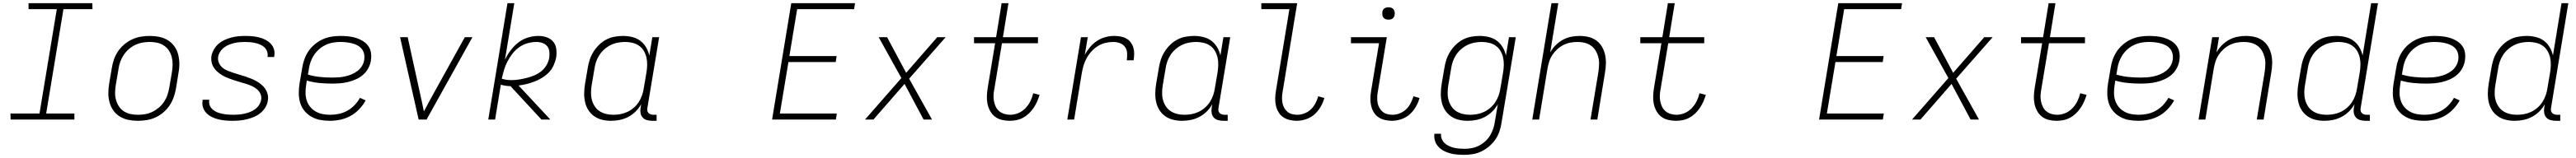

<svg xmlns="http://www.w3.org/2000/svg" viewBox="-20 -755 16240 998"><path d="M449 0H47L46 -38H229L338 -697H160V-735H562L563 -697H380L271 -38H449Z M849 8Q818 8 789 2Q760 -4 736 -18.5Q712 -33 695.5 -56Q679 -79 671 -107Q663 -135 663 -165Q663 -195 668 -226L685 -326Q689 -353 698.5 -380Q708 -407 724.5 -431.5Q741 -456 764.5 -475.5Q788 -495 814.5 -507Q841 -519 869 -523.5Q897 -528 924 -528Q955 -528 984 -522Q1013 -516 1037 -501.5Q1061 -487 1078 -464Q1095 -441 1102.5 -413Q1110 -385 1110.5 -355Q1111 -325 1105 -294L1089 -194Q1084 -167 1074.5 -140Q1065 -113 1048.5 -88.5Q1032 -64 1009 -44.5Q986 -25 959.5 -13Q933 -1 904.5 3.5Q876 8 849 8ZM850 -30Q872 -30 895.5 -34Q919 -38 940.5 -48.5Q962 -59 981.5 -75.5Q1001 -92 1014.5 -112.5Q1028 -133 1035.5 -155.5Q1043 -178 1047 -201L1064 -301Q1068 -325 1068 -349Q1068 -373 1062.5 -395Q1057 -417 1044.5 -436Q1032 -455 1013 -467.5Q994 -480 971.5 -485Q949 -490 924 -490Q902 -490 878.5 -486Q855 -482 833 -471.5Q811 -461 792 -444.5Q773 -428 759.5 -407.5Q746 -387 738 -364.5Q730 -342 727 -319L710 -219Q706 -195 705.5 -171Q705 -147 711 -125Q717 -103 729 -84Q741 -65 760 -52.5Q779 -40 802 -35Q825 -30 850 -30Z M1446 8Q1423 8 1401 6Q1379 4 1357.5 -1Q1336 -6 1316.5 -15.5Q1297 -25 1282 -40Q1267 -55 1260 -76Q1253 -97 1257 -120V-125H1299V-122Q1296 -104 1302.5 -88.5Q1309 -73 1321.5 -62.5Q1334 -52 1349 -46Q1364 -40 1381 -36.5Q1398 -33 1415.5 -31.5Q1433 -30 1450 -30Q1467 -30 1484.5 -31.5Q1502 -33 1519 -36.5Q1536 -40 1554 -47Q1572 -54 1587 -64.5Q1602 -75 1612.5 -91Q1623 -107 1626 -124Q1630 -144 1622 -162Q1614 -180 1599 -192Q1584 -204 1566.5 -212Q1549 -220 1530.5 -225.5Q1512 -231 1493.5 -236.5Q1475 -242 1456.5 -248Q1438 -254 1419.5 -261Q1401 -268 1384.5 -277.5Q1368 -287 1353.5 -299Q1339 -311 1328.5 -327Q1318 -343 1314 -362Q1310 -381 1313 -402Q1317 -423 1329 -443.5Q1341 -464 1358.5 -479Q1376 -494 1397.5 -503.5Q1419 -513 1440 -518.5Q1461 -524 1483 -526Q1505 -528 1527 -528Q1549 -528 1571 -526Q1593 -524 1614 -518.5Q1635 -513 1653.5 -503.5Q1672 -494 1686.5 -479Q1701 -464 1707 -443.5Q1713 -423 1709 -401L1708 -395H1666L1667 -399Q1669 -415 1663.5 -430.5Q1658 -446 1646.5 -456.5Q1635 -467 1620 -473.5Q1605 -480 1589 -483.5Q1573 -487 1557 -488.5Q1541 -490 1524 -490Q1507 -490 1490 -488.5Q1473 -487 1456.5 -483Q1440 -479 1423.5 -472.5Q1407 -466 1392.5 -455Q1378 -444 1368 -428.5Q1358 -413 1355 -396Q1352 -376 1360 -358Q1368 -340 1382 -328Q1396 -316 1414.5 -308.5Q1433 -301 1451.5 -295Q1470 -289 1488.5 -283.5Q1507 -278 1525.5 -272Q1544 -266 1561.5 -259Q1579 -252 1596 -242.5Q1613 -233 1627.5 -221Q1642 -209 1652.5 -193Q1663 -177 1667.5 -158Q1672 -139 1668 -118Q1665 -96 1652 -75.5Q1639 -55 1620.5 -40Q1602 -25 1580 -16Q1558 -7 1535.5 -1.5Q1513 4 1490.5 6Q1468 8 1446 8Z M2060 8Q2028 8 1998.5 2.5Q1969 -3 1943.5 -17.5Q1918 -32 1899.5 -54.5Q1881 -77 1872.5 -105Q1864 -133 1863.5 -164Q1863 -195 1868 -226L1885 -326Q1889 -353 1898.5 -380Q1908 -407 1924.5 -431.5Q1941 -456 1964.5 -475.5Q1988 -495 2015 -507Q2042 -519 2069.5 -523.5Q2097 -528 2125 -528Q2150 -528 2175 -525.5Q2200 -523 2223 -516Q2246 -509 2266.5 -496.5Q2287 -484 2301 -465Q2315 -446 2318.5 -421.5Q2322 -397 2318 -372Q2314 -347 2301 -323Q2288 -299 2268 -282Q2248 -265 2223.5 -254Q2199 -243 2174 -237Q2149 -231 2123.5 -229Q2098 -227 2074 -227Q2032 -227 1992 -231Q1952 -235 1914 -246L1910 -219Q1906 -194 1906 -169.5Q1906 -145 1913 -122Q1920 -99 1934.5 -81Q1949 -63 1969.5 -51Q1990 -39 2014 -34.5Q2038 -30 2063 -30Q2090 -30 2117.5 -36Q2145 -42 2170 -56Q2195 -70 2215 -91Q2235 -112 2249 -137L2285 -121Q2269 -91 2244 -65Q2219 -39 2189 -22.5Q2159 -6 2125.5 1Q2092 8 2060 8ZM2074 -265Q2094 -265 2114.5 -266.5Q2135 -268 2155.5 -272.5Q2176 -277 2195.5 -285Q2215 -293 2233 -306.5Q2251 -320 2262 -338.5Q2273 -357 2276 -377Q2279 -397 2275 -415Q2271 -433 2260 -446.5Q2249 -460 2233 -468.5Q2217 -477 2199 -481.5Q2181 -486 2162.5 -488Q2144 -490 2125 -490Q2102 -490 2079 -486Q2056 -482 2033.5 -471.5Q2011 -461 1992 -444.5Q1973 -428 1959.5 -407.5Q1946 -387 1938 -364.5Q1930 -342 1927 -319L1921 -284Q1957 -273 1996 -269Q2035 -265 2074 -265Z M2619 0 2502 -520H2550L2626 -173Q2633 -143 2639.5 -112Q2646 -81 2652 -51Q2668 -81 2684.5 -112Q2701 -143 2718 -173L2910 -520H2958L2669 0Z M3058 0 3179 -735H3222L3163 -377Q3177 -408 3198.5 -436.5Q3220 -465 3247.5 -486.5Q3275 -508 3308 -518Q3341 -528 3374 -528Q3401 -528 3426 -519.5Q3451 -511 3467 -492Q3483 -473 3486.5 -446Q3490 -419 3486 -392Q3481 -367 3470 -342.5Q3459 -318 3440.5 -298.5Q3422 -279 3398.5 -264.5Q3375 -250 3350.5 -240.5Q3326 -231 3300.5 -224.5Q3275 -218 3249 -215L3449 0H3393L3198 -211Q3182 -211 3166.5 -213.5Q3151 -216 3137 -220L3101 0ZM3205 -249Q3229 -249 3253 -253Q3277 -257 3301 -263Q3325 -269 3348.5 -279Q3372 -289 3392 -305Q3412 -321 3425 -343.5Q3438 -366 3442 -389Q3445 -409 3443 -429Q3441 -449 3429.5 -463Q3418 -477 3399.5 -483.5Q3381 -490 3361 -490Q3334 -490 3305.5 -482Q3277 -474 3252.5 -456.5Q3228 -439 3210 -415.5Q3192 -392 3178.5 -366Q3165 -340 3157 -312.5Q3149 -285 3143 -258Q3158 -253 3173.5 -251Q3189 -249 3205 -249Z M3832 8Q3803 8 3775.5 1.5Q3748 -5 3725.5 -21Q3703 -37 3688.5 -60Q3674 -83 3668 -110.5Q3662 -138 3662.5 -167Q3663 -196 3668 -226L3685 -326Q3689 -352 3697.5 -378Q3706 -404 3721 -428Q3736 -452 3756.5 -472Q3777 -492 3801.5 -505Q3826 -518 3853.5 -523Q3881 -528 3907 -528Q3937 -528 3965.5 -521Q3994 -514 4016 -497.5Q4038 -481 4052.5 -456.5Q4067 -432 4073 -404L4092 -520H4135L4061 -74Q4059 -65 4060.5 -56.5Q4062 -48 4067.5 -42Q4073 -36 4081 -33Q4089 -30 4098 -30H4119V8H4091Q4074 8 4058 3.5Q4042 -1 4031.5 -12.5Q4021 -24 4018 -40.5Q4015 -57 4018 -74L4022 -97Q4008 -72 3987 -51Q3966 -30 3940 -16.5Q3914 -3 3886.5 2.5Q3859 8 3832 8ZM3846 -30Q3868 -30 3890.5 -34Q3913 -38 3934.5 -48Q3956 -58 3975 -74.5Q3994 -91 4006.5 -110.5Q4019 -130 4027 -152.5Q4035 -175 4038 -197L4055 -297Q4059 -321 4059.5 -345Q4060 -369 4055 -391.5Q4050 -414 4038.5 -433.5Q4027 -453 4008.5 -466Q3990 -479 3967 -484.5Q3944 -490 3920 -490Q3898 -490 3874.5 -485.5Q3851 -481 3829.5 -470.5Q3808 -460 3789.5 -443.5Q3771 -427 3758 -407Q3745 -387 3737.5 -364.5Q3730 -342 3727 -319L3710 -219Q3706 -195 3705.5 -171.5Q3705 -148 3710.5 -126Q3716 -104 3728 -85Q3740 -66 3758.5 -53.5Q3777 -41 3799.5 -35.5Q3822 -30 3846 -30Z M4847 0 4968 -735H5370L5364 -697H5005L4956 -401H5254L5248 -363H4950L4896 -38H5255L5249 0Z M5433 0 5662 -262 5519 -520H5572L5692 -295L5888 -520H5941L5711 -258L5855 0H5802L5682 -225L5486 0Z M6344 8Q6319 8 6294.5 2Q6270 -4 6251.5 -18.5Q6233 -33 6221.5 -54Q6210 -75 6205 -99Q6200 -123 6201 -148.5Q6202 -174 6206 -199L6253 -482H6120V-520H6259L6294 -735H6337L6302 -520H6523V-482H6296L6248 -193Q6244 -173 6243 -154Q6242 -135 6245.5 -116.5Q6249 -98 6257 -81Q6265 -64 6279 -52.5Q6293 -41 6311 -35.5Q6329 -30 6348 -30Q6374 -30 6399 -40.5Q6424 -51 6443.5 -71Q6463 -91 6475 -115.5Q6487 -140 6493 -166L6533 -156Q6527 -135 6518 -114.5Q6509 -94 6496.5 -75Q6484 -56 6467 -39.5Q6450 -23 6430 -12Q6410 -1 6388 3.5Q6366 8 6344 8Z M6708 0 6794 -520H6837L6818 -408Q6831 -433 6850.5 -456.5Q6870 -480 6895 -496.5Q6920 -513 6948 -520.5Q6976 -528 7003 -528Q7024 -528 7043.5 -524.5Q7063 -521 7079.5 -512Q7096 -503 7107.5 -487.5Q7119 -472 7124.5 -453.5Q7130 -435 7129.5 -415Q7129 -395 7126 -374H7083Q7086 -397 7085 -419Q7084 -441 7072 -458Q7060 -475 7040 -482.5Q7020 -490 6997 -490Q6973 -490 6948 -484Q6923 -478 6900.5 -464Q6878 -450 6860 -430Q6842 -410 6829.5 -387Q6817 -364 6810 -340Q6803 -316 6799 -291L6751 0Z M7432 8Q7403 8 7375.5 1.5Q7348 -5 7325.5 -21Q7303 -37 7288.5 -60Q7274 -83 7268 -110.5Q7262 -138 7262.5 -167Q7263 -196 7268 -226L7285 -326Q7289 -352 7297.5 -378Q7306 -404 7321 -428Q7336 -452 7356.5 -472Q7377 -492 7401.5 -505Q7426 -518 7453.5 -523Q7481 -528 7507 -528Q7537 -528 7565.5 -521Q7594 -514 7616 -497.5Q7638 -481 7652.5 -456.5Q7667 -432 7673 -404L7692 -520H7735L7661 -74Q7659 -65 7660.5 -56.5Q7662 -48 7667.5 -42Q7673 -36 7681 -33Q7689 -30 7698 -30H7719V8H7691Q7674 8 7658 3.5Q7642 -1 7631.5 -12.5Q7621 -24 7618 -40.5Q7615 -57 7618 -74L7622 -97Q7608 -72 7587 -51Q7566 -30 7540 -16.5Q7514 -3 7486.5 2.5Q7459 8 7432 8ZM7446 -30Q7468 -30 7490.5 -34Q7513 -38 7534.5 -48Q7556 -58 7575 -74.5Q7594 -91 7606.5 -110.5Q7619 -130 7627 -152.5Q7635 -175 7638 -197L7655 -297Q7659 -321 7659.5 -345Q7660 -369 7655 -391.5Q7650 -414 7638.5 -433.5Q7627 -453 7608.5 -466Q7590 -479 7567 -484.5Q7544 -490 7520 -490Q7498 -490 7474.5 -485.5Q7451 -481 7429.5 -470.5Q7408 -460 7389.5 -443.5Q7371 -427 7358 -407Q7345 -387 7337.5 -364.5Q7330 -342 7327 -319L7310 -219Q7306 -195 7305.5 -171.5Q7305 -148 7310.5 -126Q7316 -104 7328 -85Q7340 -66 7358.5 -53.5Q7377 -41 7399.5 -35.5Q7422 -30 7446 -30Z M8154 8Q8131 8 8108.5 2.5Q8086 -3 8068 -15.5Q8050 -28 8039 -47Q8028 -66 8023 -88Q8018 -110 8018.5 -133.5Q8019 -157 8023 -181L8108 -697H7931V-735H8157L8065 -174Q8062 -157 8061.5 -139.5Q8061 -122 8064 -105.5Q8067 -89 8075 -74.5Q8083 -60 8095 -49.5Q8107 -39 8124 -34.5Q8141 -30 8158 -30Q8181 -30 8203.5 -39Q8226 -48 8243.5 -64.5Q8261 -81 8272 -102.5Q8283 -124 8290 -147L8328 -136Q8321 -108 8305 -80.5Q8289 -53 8266 -32.5Q8243 -12 8213 -2Q8183 8 8154 8Z M8754 8Q8731 8 8708.5 2.5Q8686 -3 8668 -15.5Q8650 -28 8639 -47Q8628 -66 8623 -88Q8618 -110 8618.5 -133.5Q8619 -157 8623 -181L8673 -482H8496V-520H8722L8665 -174Q8662 -157 8661.5 -139.5Q8661 -122 8664 -105.5Q8667 -89 8675 -74.5Q8683 -60 8695 -49.5Q8707 -39 8724 -34.5Q8741 -30 8758 -30Q8781 -30 8803.5 -39Q8826 -48 8843.5 -64.5Q8861 -81 8872 -102.5Q8883 -124 8890 -147L8928 -136Q8921 -108 8905 -80.5Q8889 -53 8866 -32.5Q8843 -12 8813 -2Q8783 8 8754 8ZM8733 -631Q8723 -631 8714.5 -634Q8706 -637 8700.5 -644Q8695 -651 8694 -660.5Q8693 -670 8694 -680Q8695 -686 8698 -692Q8701 -698 8707 -702Q8713 -706 8719.5 -707.5Q8726 -709 8732 -709Q8742 -709 8750.5 -706Q8759 -703 8764.5 -696Q8770 -689 8771.5 -679.5Q8773 -670 8771 -660Q8770 -654 8767 -648Q8764 -642 8758.5 -638Q8753 -634 8746 -632.5Q8739 -631 8733 -631Z M9210 223Q9187 223 9164 221Q9141 219 9119.5 213Q9098 207 9079.5 197Q9061 187 9046.5 171Q9032 155 9025.5 134Q9019 113 9022 90H9064Q9062 107 9068.5 122.5Q9075 138 9086.5 149Q9098 160 9113 167Q9128 174 9144.5 178Q9161 182 9178 183.5Q9195 185 9212 185Q9235 185 9258 180.5Q9281 176 9302 165.5Q9323 155 9341.5 138.5Q9360 122 9372.5 101.5Q9385 81 9392.5 59Q9400 37 9403 14L9422 -97Q9408 -72 9387 -51Q9366 -30 9340 -16.5Q9314 -3 9286.5 2.5Q9259 8 9232 8Q9203 8 9175.5 1.5Q9148 -5 9125.5 -21Q9103 -37 9088.5 -60Q9074 -83 9068 -110.5Q9062 -138 9062.5 -167Q9063 -196 9068 -226L9085 -326Q9089 -352 9097.5 -378Q9106 -404 9121 -428Q9136 -452 9156.5 -472Q9177 -492 9201.5 -505Q9226 -518 9253.5 -523Q9281 -528 9307 -528Q9337 -528 9365.5 -521Q9394 -514 9416 -497.5Q9438 -481 9452.5 -456.5Q9467 -432 9473 -404L9492 -520H9535L9445 21Q9441 48 9432 75Q9423 102 9406.5 126Q9390 150 9367 169.5Q9344 189 9318 201.5Q9292 214 9264.5 218.5Q9237 223 9210 223ZM9246 -30Q9268 -30 9290.5 -34Q9313 -38 9334.5 -48Q9356 -58 9375 -74.5Q9394 -91 9406.5 -110.5Q9419 -130 9427 -152.5Q9435 -175 9438 -197L9455 -297Q9459 -321 9459.5 -345Q9460 -369 9455 -391.5Q9450 -414 9438.5 -433.5Q9427 -453 9408.5 -466Q9390 -479 9367 -484.5Q9344 -490 9320 -490Q9298 -490 9274.5 -485.5Q9251 -481 9229.5 -470.5Q9208 -460 9189.5 -443.5Q9171 -427 9158 -407Q9145 -387 9137.5 -364.5Q9130 -342 9127 -319L9110 -219Q9106 -195 9105.5 -171.5Q9105 -148 9110.5 -126Q9116 -104 9128 -85Q9140 -66 9158.5 -53.5Q9177 -41 9199.5 -35.5Q9222 -30 9246 -30Z M9639 0 9760 -735H9803L9752 -424Q9766 -449 9786.5 -469.5Q9807 -490 9831.5 -503.5Q9856 -517 9883 -522.5Q9910 -528 9937 -528Q9966 -528 9993.5 -521.5Q10021 -515 10043 -499Q10065 -483 10078.5 -459.5Q10092 -436 10098 -408.5Q10104 -381 10103 -352Q10102 -323 10097 -294L10049 0H10006L10056 -301Q10059 -324 10060 -347.5Q10061 -371 10055.5 -393Q10050 -415 10039 -434Q10028 -453 10010 -466Q9992 -479 9970 -484.5Q9948 -490 9924 -490Q9902 -490 9880 -486Q9858 -482 9836.5 -471.5Q9815 -461 9797 -444.5Q9779 -428 9766 -408.5Q9753 -389 9746 -367Q9739 -345 9735 -323L9682 0Z M10544 8Q10519 8 10494.5 2Q10470 -4 10451.5 -18.5Q10433 -33 10421.5 -54Q10410 -75 10405 -99Q10400 -123 10401 -148.5Q10402 -174 10406 -199L10453 -482H10320V-520H10459L10494 -735H10537L10502 -520H10723V-482H10496L10448 -193Q10444 -173 10443 -154Q10442 -135 10445.5 -116.5Q10449 -98 10457 -81Q10465 -64 10479 -52.5Q10493 -41 10511 -35.5Q10529 -30 10548 -30Q10574 -30 10599 -40.5Q10624 -51 10643.5 -71Q10663 -91 10675 -115.5Q10687 -140 10693 -166L10733 -156Q10727 -135 10718 -114.5Q10709 -94 10696.5 -75Q10684 -56 10667 -39.5Q10650 -23 10630 -12Q10610 -1 10588 3.5Q10566 8 10544 8Z M11447 0 11568 -735H11970L11964 -697H11605L11556 -401H11854L11848 -363H11550L11496 -38H11855L11849 0Z M12033 0 12262 -262 12119 -520H12172L12292 -295L12488 -520H12541L12311 -258L12455 0H12402L12282 -225L12086 0Z M12944 8Q12919 8 12894.5 2Q12870 -4 12851.5 -18.5Q12833 -33 12821.5 -54Q12810 -75 12805 -99Q12800 -123 12801 -148.5Q12802 -174 12806 -199L12853 -482H12720V-520H12859L12894 -735H12937L12902 -520H13123V-482H12896L12848 -193Q12844 -173 12843 -154Q12842 -135 12845.5 -116.5Q12849 -98 12857 -81Q12865 -64 12879 -52.5Q12893 -41 12911 -35.5Q12929 -30 12948 -30Q12974 -30 12999 -40.5Q13024 -51 13043.5 -71Q13063 -91 13075 -115.5Q13087 -140 13093 -166L13133 -156Q13127 -135 13118 -114.5Q13109 -94 13096.5 -75Q13084 -56 13067 -39.5Q13050 -23 13030 -12Q13010 -1 12988 3.5Q12966 8 12944 8Z M13460 8Q13428 8 13398.5 2.5Q13369 -3 13343.5 -17.5Q13318 -32 13299.5 -54.5Q13281 -77 13272.5 -105Q13264 -133 13263.5 -164Q13263 -195 13268 -226L13285 -326Q13289 -353 13298.5 -380Q13308 -407 13324.5 -431.5Q13341 -456 13364.5 -475.5Q13388 -495 13415 -507Q13442 -519 13469.5 -523.5Q13497 -528 13525 -528Q13550 -528 13575 -525.5Q13600 -523 13623 -516Q13646 -509 13666.5 -496.5Q13687 -484 13701 -465Q13715 -446 13718.5 -421.5Q13722 -397 13718 -372Q13714 -347 13701 -323Q13688 -299 13668 -282Q13648 -265 13623.5 -254Q13599 -243 13574 -237Q13549 -231 13523.5 -229Q13498 -227 13474 -227Q13432 -227 13392 -231Q13352 -235 13314 -246L13310 -219Q13306 -194 13306 -169.5Q13306 -145 13313 -122Q13320 -99 13334.5 -81Q13349 -63 13369.5 -51Q13390 -39 13414 -34.5Q13438 -30 13463 -30Q13490 -30 13517.5 -36Q13545 -42 13570 -56Q13595 -70 13615 -91Q13635 -112 13649 -137L13685 -121Q13669 -91 13644 -65Q13619 -39 13589 -22.5Q13559 -6 13525.5 1Q13492 8 13460 8ZM13474 -265Q13494 -265 13514.5 -266.5Q13535 -268 13555.5 -272.5Q13576 -277 13595.5 -285Q13615 -293 13633 -306.5Q13651 -320 13662 -338.5Q13673 -357 13676 -377Q13679 -397 13675 -415Q13671 -433 13660 -446.5Q13649 -460 13633 -468.5Q13617 -477 13599 -481.5Q13581 -486 13562.5 -488Q13544 -490 13525 -490Q13502 -490 13479 -486Q13456 -482 13433.5 -471.5Q13411 -461 13392 -444.5Q13373 -428 13359.5 -407.5Q13346 -387 13338 -364.5Q13330 -342 13327 -319L13321 -284Q13357 -273 13396 -269Q13435 -265 13474 -265Z M13839 0 13925 -520H13968L13952 -424Q13966 -449 13986.5 -469.5Q14007 -490 14031.5 -503.5Q14056 -517 14083 -522.5Q14110 -528 14137 -528Q14166 -528 14193.5 -521.5Q14221 -515 14243 -499Q14265 -483 14278.5 -459.5Q14292 -436 14298 -408.5Q14304 -381 14303 -352Q14302 -323 14297 -294L14249 0H14206L14256 -301Q14259 -324 14260 -347.5Q14261 -371 14255.5 -393Q14250 -415 14239 -434Q14228 -453 14210 -466Q14192 -479 14170 -484.5Q14148 -490 14124 -490Q14102 -490 14080 -486Q14058 -482 14036.5 -471.5Q14015 -461 13997 -444.5Q13979 -428 13966 -408.5Q13953 -389 13946 -367Q13939 -345 13935 -323L13882 0Z M14632 8Q14603 8 14575.5 1.5Q14548 -5 14525.5 -21Q14503 -37 14488.5 -60Q14474 -83 14468 -110.5Q14462 -138 14462.5 -167Q14463 -196 14468 -226L14485 -326Q14489 -352 14497.5 -378Q14506 -404 14521 -428Q14536 -452 14556.5 -472Q14577 -492 14601.5 -505Q14626 -518 14653.5 -523Q14681 -528 14707 -528Q14737 -528 14765.5 -521Q14794 -514 14816 -497.5Q14838 -481 14852.5 -456.5Q14867 -432 14873 -404L14927 -735H14970L14861 -74Q14859 -65 14860.5 -56.5Q14862 -48 14867.5 -42Q14873 -36 14881 -33Q14889 -30 14898 -30H14919V8H14891Q14874 8 14858 3.5Q14842 -1 14831.5 -12.5Q14821 -24 14818 -40.5Q14815 -57 14818 -74L14822 -97Q14808 -72 14787 -51Q14766 -30 14740 -16.5Q14714 -3 14686.5 2.5Q14659 8 14632 8ZM14646 -30Q14668 -30 14690.5 -34Q14713 -38 14734.5 -48Q14756 -58 14775 -74.5Q14794 -91 14806.5 -110.5Q14819 -130 14827 -152.5Q14835 -175 14838 -197L14855 -297Q14859 -321 14859.5 -345Q14860 -369 14855 -391.5Q14850 -414 14838.5 -433.5Q14827 -453 14808.5 -466Q14790 -479 14767 -484.5Q14744 -490 14720 -490Q14698 -490 14674.5 -485.5Q14651 -481 14629.5 -470.5Q14608 -460 14589.5 -443.5Q14571 -427 14558 -407Q14545 -387 14537.5 -364.5Q14530 -342 14527 -319L14510 -219Q14506 -195 14505.5 -171.5Q14505 -148 14510.5 -126Q14516 -104 14528 -85Q14540 -66 14558.5 -53.5Q14577 -41 14599.5 -35.5Q14622 -30 14646 -30Z M15260 8Q15228 8 15198.5 2.5Q15169 -3 15143.5 -17.5Q15118 -32 15099.5 -54.5Q15081 -77 15072.5 -105Q15064 -133 15063.5 -164Q15063 -195 15068 -226L15085 -326Q15089 -353 15098.5 -380Q15108 -407 15124.5 -431.5Q15141 -456 15164.5 -475.5Q15188 -495 15215 -507Q15242 -519 15269.5 -523.5Q15297 -528 15325 -528Q15350 -528 15375 -525.5Q15400 -523 15423 -516Q15446 -509 15466.5 -496.5Q15487 -484 15501 -465Q15515 -446 15518.5 -421.5Q15522 -397 15518 -372Q15514 -347 15501 -323Q15488 -299 15468 -282Q15448 -265 15423.5 -254Q15399 -243 15374 -237Q15349 -231 15323.5 -229Q15298 -227 15274 -227Q15232 -227 15192 -231Q15152 -235 15114 -246L15110 -219Q15106 -194 15106 -169.5Q15106 -145 15113 -122Q15120 -99 15134.5 -81Q15149 -63 15169.5 -51Q15190 -39 15214 -34.5Q15238 -30 15263 -30Q15290 -30 15317.5 -36Q15345 -42 15370 -56Q15395 -70 15415 -91Q15435 -112 15449 -137L15485 -121Q15469 -91 15444 -65Q15419 -39 15389 -22.5Q15359 -6 15325.5 1Q15292 8 15260 8ZM15274 -265Q15294 -265 15314.5 -266.5Q15335 -268 15355.5 -272.5Q15376 -277 15395.5 -285Q15415 -293 15433 -306.5Q15451 -320 15462 -338.5Q15473 -357 15476 -377Q15479 -397 15475 -415Q15471 -433 15460 -446.5Q15449 -460 15433 -468.5Q15417 -477 15399 -481.5Q15381 -486 15362.5 -488Q15344 -490 15325 -490Q15302 -490 15279 -486Q15256 -482 15233.5 -471.5Q15211 -461 15192 -444.5Q15173 -428 15159.5 -407.5Q15146 -387 15138 -364.5Q15130 -342 15127 -319L15121 -284Q15157 -273 15196 -269Q15235 -265 15274 -265Z M15832 8Q15803 8 15775.5 1.5Q15748 -5 15725.5 -21Q15703 -37 15688.5 -60Q15674 -83 15668 -110.5Q15662 -138 15662.5 -167Q15663 -196 15668 -226L15685 -326Q15689 -352 15697.5 -378Q15706 -404 15721 -428Q15736 -452 15756.5 -472Q15777 -492 15801.5 -505Q15826 -518 15853.5 -523Q15881 -528 15907 -528Q15937 -528 15965.5 -521Q15994 -514 16016 -497.5Q16038 -481 16052.5 -456.5Q16067 -432 16073 -404L16127 -735H16170L16061 -74Q16059 -65 16060.5 -56.5Q16062 -48 16067.5 -42Q16073 -36 16081 -33Q16089 -30 16098 -30H16119V8H16091Q16074 8 16058 3.5Q16042 -1 16031.5 -12.5Q16021 -24 16018 -40.5Q16015 -57 16018 -74L16022 -97Q16008 -72 15987 -51Q15966 -30 15940 -16.5Q15914 -3 15886.5 2.5Q15859 8 15832 8ZM15846 -30Q15868 -30 15890.5 -34Q15913 -38 15934.5 -48Q15956 -58 15975 -74.5Q15994 -91 16006.5 -110.5Q16019 -130 16027 -152.5Q16035 -175 16038 -197L16055 -297Q16059 -321 16059.5 -345Q16060 -369 16055 -391.5Q16050 -414 16038.5 -433.5Q16027 -453 16008.5 -466Q15990 -479 15967 -484.5Q15944 -490 15920 -490Q15898 -490 15874.5 -485.5Q15851 -481 15829.5 -470.5Q15808 -460 15789.5 -443.5Q15771 -427 15758 -407Q15745 -387 15737.5 -364.5Q15730 -342 15727 -319L15710 -219Q15706 -195 15705.5 -171.5Q15705 -148 15710.5 -126Q15716 -104 15728 -85Q15740 -66 15758.5 -53.5Q15777 -41 15799.5 -35.5Q15822 -30 15846 -30Z"/></svg>

Font: Iosevka Extralight Extended
Style: Italic
Weight: 200
Width: 7
Italic angle: -9°
Monospace: yes
Designer: Belleve Invis
Foundry: Belleve Invis
Version: Version 32.5.0; ttfautohint (v1.8.4)